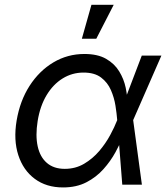

<svg xmlns="http://www.w3.org/2000/svg" viewBox="-20 -781 704 812"><path d="M246.6 11.7Q175.8 11.7 127 -24.7Q78.1 -61 57.4 -125Q36.6 -189 50.3 -271Q64.5 -355 105.2 -418.2Q146 -481.4 205.8 -517.1Q265.6 -552.7 336.9 -552.7Q393.1 -552.7 428.7 -532.2Q464.4 -511.7 484.1 -479.2Q503.9 -446.8 511.5 -410.4Q519 -374 519.5 -342.3H551.3L543 -274.4L580.1 0H497.1L475.6 -274.4Q473.6 -300.3 468.3 -334.2Q462.9 -368.2 449 -400.1Q435.1 -432.1 407.5 -453.1Q379.9 -474.1 333.5 -474.1Q285.2 -474.1 244.9 -449.2Q204.6 -424.3 177 -378.4Q149.4 -332.5 139.2 -269Q129.4 -207.5 139.4 -162.1Q149.4 -116.7 178.5 -91.8Q207.5 -66.9 253.9 -66.9Q299.3 -66.9 335.7 -88.4Q372.1 -109.9 399.7 -142.3Q427.2 -174.8 446 -209.7Q464.8 -244.6 475.1 -271.5L579.6 -545.9H662.6L542.5 -271.5L528.8 -206.5H502Q488.8 -174.8 468.3 -137.2Q447.8 -99.6 417.5 -65.7Q387.2 -31.7 345.2 -10Q303.2 11.7 246.6 11.7ZM326.2 -617.2 366.7 -760.7H460.9L387.2 -617.2Z"/></svg>

Font: Adwaita Sans
Style: Italic
Weight: 400
Italic angle: -9.39999°
Designer: Rasmus Andersson
Foundry: rsms
Version: Version 4.001;git-9221beed3